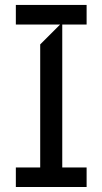

<svg xmlns="http://www.w3.org/2000/svg" viewBox="-20 -747 409 767"><path d="M326 0H43.3V-78.1H140.6V-569.6L220.2 -649.1H43.3V-727.3H326V-649.1H228.7V-78.1H326Z"/></svg>

Font: Riot Sans
Style: Regular
Weight: 400
Designer: Rasmus Andersson
Foundry: rsms
Version: Version 4.001